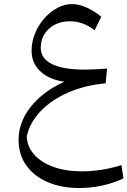

<svg xmlns="http://www.w3.org/2000/svg" viewBox="-20 -584 628 946"><path d="M296.7 -181.3Q190.6 -132.8 131.1 -57.3Q71.5 18.2 71.5 105.5Q71.5 176.7 108.9 230.1Q146.3 283.4 214.1 312.9Q281.9 342.4 372.6 342.4Q410.5 342.4 448 336.9Q485.5 331.3 521.2 320.7Q556.9 310.1 588.4 295.1L578.2 229.3Q550.3 238.8 516.9 245.8Q483.5 252.8 449.4 256.6Q415.3 260.3 383.5 260.3Q304.7 260.3 243.9 238.4Q183.2 216.6 148.4 177.4Q113.6 138.3 111.8 87.6Q127.5 18.4 181.1 -37.2Q234.7 -92.8 317.1 -128.6Q399.4 -164.3 500.5 -173.5L507.5 -246.1Q476.6 -243.9 449.4 -242.4Q422.2 -240.9 400 -240.9Q292.3 -240.9 236.5 -268.1Q180.8 -295.3 180.8 -348.4Q180.8 -405.4 221.4 -442.3Q262.1 -479.1 324.6 -479.1Q357.3 -479.1 387 -468.4Q416.7 -457.7 446.3 -435.1L479.2 -501.6Q441.4 -531.9 404.4 -547.9Q367.5 -563.9 334.5 -563.9Q297.1 -563.9 261.6 -544.6Q226.1 -525.3 197.6 -492.6Q169.1 -459.9 152.3 -418.6Q135.6 -377.2 135.6 -333.5Q135.6 -273.5 178.7 -232.7Q221.9 -192 296.7 -181.3Z"/></svg>

Font: Pinar-VF-FD
Style: Regular
Weight: 300
Designer: Amin Abedi
Version: Version 3.0